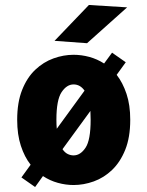

<svg xmlns="http://www.w3.org/2000/svg" viewBox="-20 -732 590 771"><path d="M66 -19.5 103 -70.5Q78.5 -101.5 63.8 -146.5Q49 -191.5 49 -251Q49 -321 68.8 -370.8Q88.5 -420.5 121.5 -451.8Q154.5 -483 194.8 -497.5Q235 -512 275.5 -512Q307 -512 338.5 -503.5Q370 -495 398 -477L430 -520.5L485 -482L448.5 -431.5Q473 -400 488 -355.2Q503 -310.5 503 -251Q503 -180.5 483 -130.8Q463 -81 430 -49.5Q397 -18 356.5 -3.5Q316 11 275.5 11Q244 11 212.2 2.2Q180.5 -6.5 152.5 -25L121 19ZM206.5 -251Q206.5 -232 208 -215L319.5 -368Q302 -393 275.5 -393Q248 -393 227.2 -361.8Q206.5 -330.5 206.5 -251ZM275.5 -108Q303 -108 323.5 -138.8Q344 -169.5 344 -251Q344 -270 343 -286.5L231 -133Q240 -119.5 251.5 -113.8Q263 -108 275.5 -108ZM329.5 -558.5 199 -568 337 -712 490.5 -702.5Z"/></svg>

Font: Trispace SemiCondensed
Style: Bold
Weight: 700
Width: 4
Designer: Tyler Finck
Foundry: Etcetera Type Company
Version: Version 1.210; ttfautohint (v1.8.3)